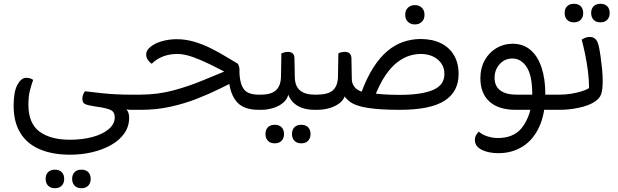

<svg xmlns="http://www.w3.org/2000/svg" viewBox="-20 -580 3265 1014"><path d="M351 237Q256 237 189 208Q122 179 87 121.5Q52 64 52 -21Q52 -96 72 -132.5Q92 -169 118 -169Q130 -169 139.5 -166Q149 -163 155 -158Q146 -133 138 -102Q130 -71 130 -27Q130 71 188 114.5Q246 158 350 158Q415 158 468.5 143.5Q522 129 554 102Q586 75 586 40Q586 11 564.5 1Q543 -9 501 -15L481 -18Q441 -24 428 -31Q415 -38 415 -60Q415 -72 420 -83Q425 -94 429 -98Q470 -93 511.5 -88.5Q553 -84 593.5 -82Q634 -80 672 -80H688V0H672Q653 0 623 -8Q593 -16 540 -37L548 -56Q583 -40 608.5 -28.5Q634 -17 648 -2Q662 13 662 42Q662 88 636.5 124.5Q611 161 566.5 186Q522 211 466.5 224Q411 237 351 237ZM688 0V-80Q692 -74 695 -64Q698 -54 698 -40Q698 -26 694.5 -15.5Q691 -5 688 0ZM270 414Q247 414 234 400.5Q221 387 221 365Q221 342 234 329Q247 316 270 316Q293 316 306 329Q319 342 319 365Q319 387 306 400.5Q293 414 270 414ZM410 414Q387 414 374 400.5Q361 387 361 365Q361 342 374 329Q387 316 410 316Q433 316 446 329Q459 342 459 365Q459 387 446 400.5Q433 414 410 414Z M1345 0Q1260 0 1224 -50Q1188 -100 1188 -183L1244 -204Q1246 -153 1258 -126Q1270 -99 1292.5 -89.5Q1315 -80 1346 -80H1358V0ZM1358 0V-80Q1362 -74 1365 -64Q1368 -54 1368 -40Q1368 -26 1364.5 -15.5Q1361 -5 1358 0ZM1191 -213V-188Q1142 -214 1092.5 -238.5Q1043 -263 998 -279Q953 -295 917 -295Q874 -295 840 -281.5Q806 -268 781 -243Q770 -251 761 -263.5Q752 -276 752 -293Q752 -314 774.5 -332.5Q797 -351 834 -362Q871 -373 914 -373Q961 -373 1007.5 -359Q1054 -345 1096.5 -323.5Q1139 -302 1175 -280Q1211 -258 1237 -243Q1241 -234 1243 -226.5Q1245 -219 1245 -202Q1245 -193 1242.5 -179.5Q1240 -166 1237 -159Q1194 -138 1139.5 -111Q1085 -84 1020 -58.5Q955 -33 881 -16.5Q807 0 725 0H672V-80H715Q812 -80 895.5 -102.5Q979 -125 1052.5 -156Q1126 -187 1191 -213Z M1342 0V-80H1358Q1411 -80 1437 -103Q1463 -126 1464 -176L1466 -298Q1470 -300 1480 -303Q1490 -306 1501 -306Q1517 -306 1526 -297.5Q1535 -289 1535 -274L1537 -171Q1538 -125 1564.5 -102.5Q1591 -80 1643 -80H1659V0H1641Q1605 0 1576 -10Q1547 -20 1527.5 -40Q1508 -60 1499 -90H1504Q1501 -61 1479.5 -41Q1458 -21 1426 -10.5Q1394 0 1359 0ZM1659 0V-80Q1663 -74 1666 -64Q1669 -54 1669 -40Q1669 -26 1665.5 -15.5Q1662 -5 1659 0ZM1431 177Q1408 177 1395 163.5Q1382 150 1382 128Q1382 105 1395 92Q1408 79 1431 79Q1454 79 1467 92Q1480 105 1480 128Q1480 150 1467 163.5Q1454 177 1431 177ZM1571 177Q1548 177 1535 163.5Q1522 150 1522 128Q1522 105 1535 92Q1548 79 1571 79Q1594 79 1607 92Q1620 105 1620 128Q1620 150 1607 163.5Q1594 177 1571 177Z M1643 0V-80H1651Q1712 -80 1738 -103Q1764 -126 1765 -176L1767 -298Q1771 -301 1781 -303.5Q1791 -306 1802 -306Q1818 -306 1826.5 -297.5Q1835 -289 1836 -274L1838 -161Q1839 -140 1835 -126.5Q1831 -113 1822.5 -104.5Q1814 -96 1800 -90H1805Q1802 -61 1780 -41Q1758 -21 1725 -10.5Q1692 0 1654 0ZM2091 -79Q2205 -79 2266 -104.5Q2327 -130 2327 -189Q2327 -236 2292 -265.5Q2257 -295 2201 -295Q2174 -295 2143.5 -286Q2113 -277 2080 -252.5Q2047 -228 2015.5 -182Q1984 -136 1956 -62L1887 -88Q1916 -167 1951 -222Q1986 -277 2026 -310.5Q2066 -344 2110.5 -359Q2155 -374 2201 -374Q2263 -374 2308 -352Q2353 -330 2377.5 -288.5Q2402 -247 2402 -189Q2402 -95 2327 -47.5Q2252 0 2091 0Q1988 0 1923 -10Q1858 -20 1825.5 -44.5Q1793 -69 1784 -110L1838 -161Q1838 -138 1854 -118.5Q1870 -99 1916 -88Q1919 -87 1924 -88.5Q1929 -90 1933 -89Q1962 -85 2000.5 -82Q2039 -79 2091 -79ZM2171 -451Q2148 -451 2134 -465Q2120 -479 2120 -502Q2120 -525 2134 -539Q2148 -553 2171 -553Q2194 -553 2208 -539Q2222 -525 2222 -502Q2222 -479 2208 -465Q2194 -451 2171 -451Z M2842 0 2843 -80H2934V0ZM2687 -349Q2744 -349 2782.5 -315.5Q2821 -282 2840.5 -222Q2860 -162 2860 -83L2807 0Q2788 0 2759 0Q2730 0 2704 0Q2613 0 2565 -43.5Q2517 -87 2517 -167Q2517 -220 2539.5 -261Q2562 -302 2601 -325.5Q2640 -349 2687 -349ZM2686 -271Q2646 -271 2619 -241.5Q2592 -212 2592 -169Q2592 -125 2622 -102.5Q2652 -80 2709 -80Q2730 -80 2752 -80Q2774 -80 2791 -80Q2791 -181 2761.5 -226Q2732 -271 2686 -271ZM2612 229Q2560 229 2524 211Q2488 193 2488 159Q2488 145 2494.5 133.5Q2501 122 2509 115Q2525 131 2554 140Q2583 149 2608 149Q2691 149 2733.5 98Q2776 47 2789 -39L2860 -83Q2860 20 2828 89.5Q2796 159 2740 194Q2684 229 2612 229ZM2934 0V-80Q2938 -74 2941 -64Q2944 -54 2944 -40Q2944 -26 2940.5 -15.5Q2937 -5 2934 0Z M2918 0V-80H2934Q2965 -80 2996.5 -85Q3028 -90 3053 -98Q3078 -106 3091 -115Q3091 -158 3085 -204.5Q3079 -251 3070 -294.5Q3061 -338 3052 -371Q3060 -376 3071 -380.5Q3082 -385 3095 -385Q3113 -385 3125 -373.5Q3137 -362 3143 -333Q3147 -315 3151.5 -284Q3156 -253 3159.5 -218Q3163 -183 3163 -153Q3163 -107 3155 -83Q3147 -59 3118 -41Q3088 -22 3037.5 -11Q2987 0 2934 0ZM3011 -462Q2988 -462 2975 -475.5Q2962 -489 2962 -511Q2962 -534 2975 -547Q2988 -560 3011 -560Q3034 -560 3047 -547Q3060 -534 3060 -511Q3060 -489 3047 -475.5Q3034 -462 3011 -462ZM3151 -462Q3128 -462 3115 -475.5Q3102 -489 3102 -511Q3102 -534 3115 -547Q3128 -560 3151 -560Q3174 -560 3187 -547Q3200 -534 3200 -511Q3200 -489 3187 -475.5Q3174 -462 3151 -462Z"/></svg>

Font: Baloo Bhaijaan 2
Style: Regular
Weight: 400
Designer: Sanskriti Dholi, Noopur Datye and Ek Type
Foundry: Ek Type
Version: Version 1.701